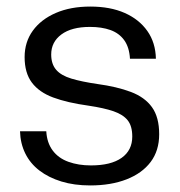

<svg xmlns="http://www.w3.org/2000/svg" viewBox="-20 -555 549 585"><path d="M255 10Q206 10 167 -2Q128 -14 100 -35.5Q72 -57 57 -87.5Q42 -118 41 -155H121Q123 -120 140.5 -96.5Q158 -73 188.5 -62Q219 -51 257 -51Q318 -51 350.5 -74Q383 -97 383 -139Q383 -171 369 -188.5Q355 -206 326 -216Q297 -226 250 -233Q185 -242 142 -258Q99 -274 77 -303.5Q55 -333 55 -381Q55 -427 80 -461.5Q105 -496 150 -515.5Q195 -535 255 -535Q316 -535 360 -515.5Q404 -496 429 -460.5Q454 -425 455 -376H376Q374 -411 358.5 -432.5Q343 -454 316.5 -463.5Q290 -473 254 -473Q198 -473 167 -450Q136 -427 136 -389Q136 -360 151 -342.5Q166 -325 197.5 -315.5Q229 -306 277 -299Q336 -291 378.5 -275Q421 -259 443 -228.5Q465 -198 465 -146Q465 -96 439 -61.5Q413 -27 365.5 -8.5Q318 10 255 10Z"/></svg>

Font: Mona Sans ExtraLight
Style: Regular
Weight: 400
Version: Version 2.000